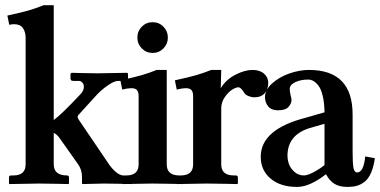

<svg xmlns="http://www.w3.org/2000/svg" viewBox="-20 -718 1484 750"><path d="M80.1 -76.2V-570.3Q80.1 -592.8 69.6 -608.2Q59.1 -623.5 35.2 -623.5Q26.4 -623.5 16.1 -621.1L8.8 -657.2Q63 -668.9 91.1 -677Q119.1 -685.1 150.9 -697.8H189.9V-249Q220.7 -271.5 293.5 -349.1Q307.6 -363.8 307.6 -378.9Q307.6 -388.7 301.8 -395.3Q295.9 -401.9 289.1 -401.9H267.6Q260.3 -401.9 257.8 -404.5Q255.4 -407.2 255.4 -412.1V-430.2L260.3 -433.6L300.3 -432.6Q340.3 -431.6 361.8 -431.6L477.1 -433.6L480 -430.2V-412.1Q480 -405.8 478.3 -403.8Q476.6 -401.9 469.7 -401.9H440.4Q427.2 -401.9 403.8 -386.2Q380.4 -370.6 361.3 -351.1L286.1 -268.6Q279.3 -261.7 288.6 -249L404.8 -77.6Q418 -58.1 433.6 -45.4Q449.2 -32.7 460.9 -32.7H490.2Q498 -32.7 498 -27.3V-1L495.1 1L452.6 0Q410.2 -1 386.2 -1L302.2 1L300.3 -1V-27.3Q300.3 -55.2 284.2 -77.6L211.9 -179.7Q203.1 -192.4 189.9 -199.2V-76.7Q189.9 -32.7 241.2 -32.7Q249.5 -32.7 249.5 -24.4V-1L247.6 1L202.6 0Q157.7 -1 133.3 -1L17.1 1L15.1 -1V-24.4Q15.1 -32.7 22.9 -32.7H32.2Q80.1 -32.7 80.1 -76.2Z M631.3 -76.2Q631.3 -32.7 680.2 -32.7H688Q696.3 -32.7 696.3 -24.4V-1L694.3 1L646.5 0Q599.1 -1 574.7 -1L458.5 1L456.5 -1V-24.4Q456.5 -32.7 464.4 -32.7H473.6Q521.5 -32.7 521.5 -76.2V-342.3Q521.5 -358.4 515.1 -366Q508.8 -373.5 492.7 -373.5Q479.5 -373.5 457.5 -368.2L450.2 -404.3Q504.4 -416 532.5 -424.1Q560.5 -432.1 592.3 -444.8H631.3ZM533.9 -528.8Q516.6 -546.4 516.6 -571.3Q516.6 -596.2 533.9 -613.8Q551.3 -631.3 576.2 -631.3Q601.1 -631.3 618.4 -613.8Q635.7 -596.2 635.7 -571.3Q635.7 -546.4 618.4 -528.8Q601.1 -511.2 576.2 -511.2Q551.3 -511.2 533.9 -528.8Z M844.2 -444.8 842.3 -373.5Q863.3 -407.7 899.9 -426.3Q936.5 -444.8 966.3 -444.8Q995.1 -444.8 1011.5 -430.2Q1027.8 -415.5 1027.8 -395Q1027.8 -369.6 1013.9 -353.8Q1000 -337.9 973.1 -337.9Q961.9 -337.9 950 -343Q938 -348.1 933.6 -356Q921.4 -377 910.6 -377Q902.3 -377 887.5 -368.2Q872.6 -359.4 858.4 -339.1Q844.2 -318.8 844.2 -294.4V-76.2Q844.2 -32.7 893.1 -32.7H900.9Q909.2 -32.7 909.2 -24.4V-1L907.2 1L859.4 0Q812 -1 787.6 -1L671.4 1L669.4 -1V-24.4Q669.4 -32.7 677.2 -32.7H686.5Q734.4 -32.7 734.4 -76.2V-342.3Q734.4 -358.4 728 -366Q721.7 -373.5 705.6 -373.5Q692.4 -373.5 670.4 -368.2L663.1 -404.3Q717.3 -416 745.4 -424.1Q773.4 -432.1 805.2 -444.8Z M1337.9 12.2Q1306.2 12.2 1286.6 0.2Q1267.1 -11.7 1253.4 -37.6Q1189.9 12.2 1140.1 12.2Q1075.7 12.2 1037.1 -20.3Q998.5 -52.7 998.5 -105.5Q998.5 -212.9 1173.3 -257.8L1247.6 -279.3Q1247.1 -316.4 1240.7 -343Q1234.4 -369.6 1224.4 -382.8Q1214.4 -396 1204.3 -401.6Q1194.3 -407.2 1184.1 -407.2Q1154.8 -407.2 1133.3 -397Q1111.8 -386.7 1111.8 -370.6Q1111.8 -359.4 1115.2 -346.2Q1118.7 -333 1118.7 -328.1Q1118.7 -313 1106.7 -300Q1094.7 -287.1 1065.4 -287.1Q1040.5 -287.1 1027.8 -302.2Q1015.1 -317.4 1015.1 -338.9Q1015.1 -367.2 1043.2 -392.3Q1071.3 -417.5 1110.8 -431.2Q1150.4 -444.8 1187 -444.8Q1357.4 -444.8 1357.4 -270.5V-125Q1357.4 -79.6 1360.8 -62Q1364.3 -44.4 1375 -44.4Q1400.4 -44.4 1406.7 -106.9L1444.3 -100.1Q1439.5 -65.9 1429.4 -43Q1419.4 -20 1404.5 -8.3Q1389.6 3.4 1374 7.8Q1358.4 12.2 1337.9 12.2ZM1247.6 -73.2V-234.4L1188 -217.3Q1103 -189.9 1103 -109.9Q1103 -94.2 1108.6 -77.6Q1114.3 -61 1129.9 -46.9Q1145.5 -32.7 1167.5 -32.7Q1180.7 -32.7 1204.1 -44.9Q1227.5 -57.1 1247.6 -73.2Z"/></svg>

Font: LL2
Style: Bold
Weight: 700
Designer: Philipp H. Poll
Foundry: Philipp H. Poll
Version: Version 2.7.x